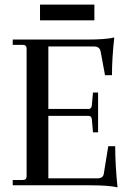

<svg xmlns="http://www.w3.org/2000/svg" viewBox="-20 -801 568 830"><path d="M153 -713V-781H388V-713ZM488 9Q452 0 369 0H35V-23H79Q95 -23 95 -39V-591Q95 -607 79 -607H35V-630H355Q438 -630 474 -639Q464 -549 464 -476H434L415 -578Q411 -600 387 -600H189V-330H363Q375 -330 377 -345L382 -401H404V-229H382L377 -286Q375 -300 363 -300H189V-30H401Q427 -30 429 -52L448 -169H478Q478 -89 488 9Z"/></svg>

Font: Arapey
Style: Regular
Weight: 400
Designer: Eduardo Rodriguez Tunni
Foundry: Eduardo Rodriguez Tunni
Version: Version 4.000